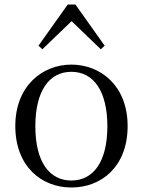

<svg xmlns="http://www.w3.org/2000/svg" viewBox="-20 -818 636 853"><path d="M297 15C430 15 547 -77 547 -258C547 -438 426 -531 297 -531C169 -531 48 -437 48 -258C48 -78 165 15 297 15ZM297 -16C198 -16 137 -101 137 -257C137 -413 198 -499 297 -499C396 -499 457 -413 457 -257C457 -101 396 -16 297 -16ZM428 -599 445 -615 315 -798H281L151 -615L168 -599L298 -724Z"/></svg>

Font: Noto Serif CJK TC
Style: Regular
Weight: 400
Designer: Ryoko NISHIZUKA 西塚涼子 (kana & ideographs); Frank Grießhammer (Latin, Greek & Cyrillic); Wenlong ZHANG 张文龙 (bopomofo); San
Foundry: Adobe
Version: Version 2.001;hotconv 1.1.0;makeotfexe 2.6.0